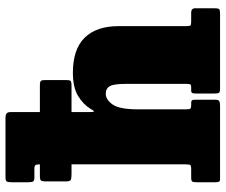

<svg xmlns="http://www.w3.org/2000/svg" viewBox="-81 -739 820 698"><g transform="rotate(-90 329.0 -390.0)"><path d="M39 -655H80.5Q80.5 -667.5 77.5 -671.2Q74.5 -675 64.5 -675H34Q22 -675 18.8 -679Q15.5 -683 15.5 -696.5V-757.5Q15.5 -771 18.2 -775.5Q21 -780 34 -780H251.5Q260 -780 265.2 -776.2Q270.5 -772.5 270.5 -762V-655H366.5Q381 -655 384 -651.2Q387 -647.5 387 -635.5V-560.5Q387 -547.5 384.2 -543.8Q381.5 -540 365.5 -540H270.5V-478Q270.5 -459.5 272.8 -458.5Q275 -457.5 281 -469Q298.5 -498 329.8 -516.5Q361 -535 413.5 -535Q499 -535 541 -492.2Q583 -449.5 583 -369V-122.5Q583 -110 585.5 -107.5Q588 -105 599 -105H632Q648 -105 648 -90V-20.5Q648 -6.5 644.8 -3.2Q641.5 0 628.5 0H355Q343 0 340.5 -4.2Q338 -8.5 338 -20.5V-86.5Q338 -95.5 339.5 -100.2Q341 -105 349 -105H361.5Q368.5 -105 370.8 -107.8Q373 -110.5 373 -121V-345.5Q373 -386 364.8 -400.8Q356.5 -415.5 337 -415.5Q316 -415.5 298.2 -390.8Q280.5 -366 280.5 -298V-122.5Q280.5 -111.5 283.2 -108.2Q286 -105 294 -105H303.5Q310.5 -105 313 -102.2Q315.5 -99.5 315.5 -89V-18Q315.5 -5.5 310.2 -2.8Q305 0 294 0H28.5Q19.5 0 17.5 -3.8Q15.5 -7.5 15.5 -17V-86Q15.5 -97.5 18.2 -101.2Q21 -105 32.5 -105H65.5Q75.5 -105 78 -108.2Q80.5 -111.5 80.5 -124.5V-540H44Q27.5 -540 23 -543.5Q18.5 -547 18.5 -560V-634.5Q18.5 -646.5 21.5 -650.8Q24.5 -655 39 -655Z"/></g></svg>

Font: Besley* Narrow Fatface
Style: Regular
Weight: 900
Width: 4
Designer: Owen Earl
Foundry: indestructible type*
Version: Version 3.000; ttfautohint (v1.8.3)